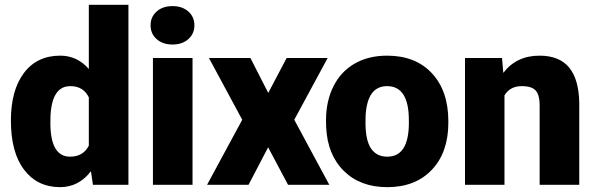

<svg xmlns="http://www.w3.org/2000/svg" viewBox="-20 -770 2478 800"><path d="M25.4 -268.1Q25.4 -393.6 79.6 -465.8Q133.8 -538.1 231 -538.1Q301.8 -538.1 350.1 -482.4V-750H515.1V0H367.2L358.9 -56.6Q308.1 9.8 230 9.8Q135.7 9.8 80.6 -62.5Q25.4 -134.8 25.4 -268.1ZM189.9 -257.8Q189.9 -117.2 272 -117.2Q326.7 -117.2 350.1 -163.1V-364.3Q327.6 -411.1 272.9 -411.1Q196.8 -411.1 190.4 -288.1Z M782.2 0H617.2V-528.3H782.2ZM607.4 -664.6Q607.4 -699.7 632.8 -722.2Q658.2 -744.6 698.7 -744.6Q739.3 -744.6 764.6 -722.2Q790 -699.7 790 -664.6Q790 -629.4 764.6 -606.9Q739.3 -584.5 698.7 -584.5Q658.2 -584.5 632.8 -606.9Q607.4 -629.4 607.4 -664.6Z M1097.7 -382.8 1174.3 -528.3H1345.2L1206.1 -271L1352.1 0H1180.2L1097.2 -156.2L1015.6 0H842.8L989.3 -271L850.6 -528.3H1023.4Z M1338.4 -269Q1338.4 -348.1 1369.1 -409.9Q1399.9 -471.7 1457.5 -504.9Q1515.1 -538.1 1592.8 -538.1Q1711.4 -538.1 1779.8 -464.6Q1848.1 -391.1 1848.1 -264.6V-258.8Q1848.1 -135.3 1779.5 -62.7Q1710.9 9.8 1593.8 9.8Q1481 9.8 1412.6 -57.9Q1344.2 -125.5 1338.9 -241.2ZM1502.9 -258.8Q1502.9 -185.5 1525.9 -151.4Q1548.8 -117.2 1593.8 -117.2Q1681.6 -117.2 1683.6 -252.4V-269Q1683.6 -411.1 1592.8 -411.1Q1510.3 -411.1 1503.4 -288.6Z M2071.8 -528.3 2077.1 -466.3Q2131.8 -538.1 2228 -538.1Q2310.5 -538.1 2351.3 -488.8Q2392.1 -439.5 2393.6 -340.3V0H2228.5V-333.5Q2228.5 -373.5 2212.4 -392.3Q2196.3 -411.1 2153.8 -411.1Q2105.5 -411.1 2082 -373V0H1917.5V-528.3Z"/></svg>

Font: Vazir Black UI
Style: Black-UI
Weight: 900
Designer: Saber Rastikerdar
Foundry: Saber Rastikerdar
Version: Version 30.1.0